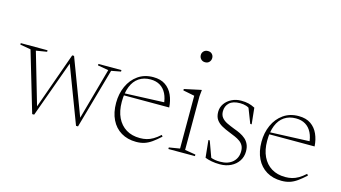

<svg xmlns="http://www.w3.org/2000/svg" viewBox="-82 -1004 2315 1305"><g transform="rotate(15 1076.0 -351.0)"><path d="M622.5 -412 547 -425V-435.5H709V-425L642.5 -412.5L523 10.5H509L354 -398.5L362 -397.5L214.5 10.5H200.5L75.5 -412L0.5 -425V-435.5H189V-425L113 -412.5L223.5 -33L208.5 -20L360 -445.5H373L526.5 -38.5L517.5 -33.5Z M931.5 -445.5Q984 -445.5 1017.5 -422.2Q1051 -399 1068.2 -360.2Q1085.5 -321.5 1088.5 -274H763.5V-288L1060 -300L1048.5 -279.5Q1045.5 -326.5 1029.2 -359Q1013 -391.5 985 -408.5Q957 -425.5 917.5 -425.5Q870.5 -425.5 836.5 -402.8Q802.5 -380 784.8 -335.8Q767 -291.5 767 -228Q767 -163.5 789.2 -117.2Q811.5 -71 852 -46.2Q892.5 -21.5 949 -21.5Q974 -21.5 995.8 -26.8Q1017.5 -32 1040 -45Q1062.5 -58 1088 -81L1096 -71Q1065 -42.5 1039.5 -24.5Q1014 -6.5 988.2 1.8Q962.5 10 930.5 10Q870 10 825 -17Q780 -44 755.8 -93.8Q731.5 -143.5 731.5 -211.5Q731.5 -275.5 755.5 -328.8Q779.5 -382 824.5 -413.8Q869.5 -445.5 931.5 -445.5Z M1244 -634Q1226 -634 1214.8 -645.8Q1203.5 -657.5 1203.5 -674.5Q1203.5 -690.5 1214.8 -701.8Q1226 -713 1244 -713Q1262.5 -713 1273.2 -701.8Q1284 -690.5 1284 -674.5Q1284 -657.5 1273.2 -645.8Q1262.5 -634 1244 -634ZM1272 -446 1267.5 -400V-23.5L1343 -11V0H1156V-11L1232 -23.5V-395Q1226.5 -396 1213.2 -398.8Q1200 -401.5 1183.5 -404.8Q1167 -408 1151.5 -411V-421L1268 -446Z M1549.5 -445.5Q1580 -445.5 1602.2 -440Q1624.5 -434.5 1647.5 -422.5L1659.5 -308.5H1649.5L1604.5 -424.5L1633.5 -395.5Q1610 -414.5 1590.2 -420.8Q1570.5 -427 1547.5 -427Q1496.5 -427 1472 -403.8Q1447.5 -380.5 1447.5 -344Q1447.5 -317 1461.5 -299.8Q1475.5 -282.5 1499.5 -271Q1523.5 -259.5 1553.5 -248Q1576.5 -240 1597.2 -229.8Q1618 -219.5 1634.2 -205.5Q1650.5 -191.5 1660.2 -170.8Q1670 -150 1670 -120.5Q1670 -82.5 1650.5 -53Q1631 -23.5 1597.2 -6.8Q1563.5 10 1520.5 10Q1488.5 10 1462.5 5.2Q1436.5 0.5 1415.5 -8L1403 -129.5H1412.5L1457 -7L1428.5 -29.5Q1439 -23 1452.5 -17.8Q1466 -12.5 1482 -10Q1498 -7.5 1517 -7.5Q1573.5 -7.5 1605.8 -36.5Q1638 -65.5 1638 -113.5Q1638 -136.5 1629.2 -152.5Q1620.5 -168.5 1605.2 -179.5Q1590 -190.5 1570 -199.2Q1550 -208 1527 -217Q1497 -228.5 1472 -242.5Q1447 -256.5 1432.2 -277.5Q1417.5 -298.5 1417.5 -332.5Q1417.5 -364 1435.5 -389.8Q1453.5 -415.5 1483.8 -430.5Q1514 -445.5 1549.5 -445.5Z M1954.5 -445.5Q2007 -445.5 2040.5 -422.2Q2074 -399 2091.2 -360.2Q2108.5 -321.5 2111.5 -274H1786.5V-288L2083 -300L2071.5 -279.5Q2068.5 -326.5 2052.2 -359Q2036 -391.5 2008 -408.5Q1980 -425.5 1940.5 -425.5Q1893.5 -425.5 1859.5 -402.8Q1825.5 -380 1807.8 -335.8Q1790 -291.5 1790 -228Q1790 -163.5 1812.2 -117.2Q1834.5 -71 1875 -46.2Q1915.5 -21.5 1972 -21.5Q1997 -21.5 2018.8 -26.8Q2040.5 -32 2063 -45Q2085.5 -58 2111 -81L2119 -71Q2088 -42.5 2062.5 -24.5Q2037 -6.5 2011.2 1.8Q1985.5 10 1953.5 10Q1893 10 1848 -17Q1803 -44 1778.8 -93.8Q1754.5 -143.5 1754.5 -211.5Q1754.5 -275.5 1778.5 -328.8Q1802.5 -382 1847.5 -413.8Q1892.5 -445.5 1954.5 -445.5Z"/></g></svg>

Font: Newsreader 24pt ExtraLight
Style: Regular
Weight: 250
Designer: Hugues Gentile
Foundry: Production Type
Version: Version 1.003